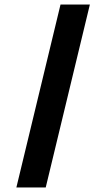

<svg xmlns="http://www.w3.org/2000/svg" viewBox="-20 -772 467 844"><path d="M375 -752 181 52H52L246 -752Z"/></svg>

Font: Pathway Extreme 8pt Thin 12pt Black
Style: Regular
Weight: 900
Version: Version 1.001;gftools[0.9.26]